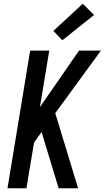

<svg xmlns="http://www.w3.org/2000/svg" viewBox="-20 -1005 559 1025"><path d="M20 0 141 -735H243L193 -433L402 -735H519L275 -401L397 0H293L202 -300L162 -245L121 0ZM313 -790 265 -840 422 -985 482 -925Z"/></svg>

Font: Iosevka SS04 Semibold Oblique
Style: Regular
Weight: 600
Italic angle: -9°
Monospace: yes
Designer: Belleve Invis
Foundry: Belleve Invis
Version: Version 19.0.0; ttfautohint (v1.8.4)